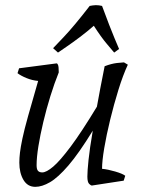

<svg xmlns="http://www.w3.org/2000/svg" viewBox="-20 -708 556 745"><path d="M117 17Q87 17 71 -10Q55 -37 55 -77Q55 -95 57.5 -116Q60 -137 67 -170.5Q74 -204 89 -257.5Q104 -311 128 -394Q105 -396 83 -405Q61 -414 48 -424L54 -443L199 -462Q202 -463 205 -456.5Q208 -450 208 -427Q191 -385 175.5 -335Q160 -285 148 -234.5Q136 -184 129 -140.5Q122 -97 122 -67Q122 -51 127.5 -45Q133 -39 144 -39Q160 -39 186.5 -61.5Q213 -84 254.5 -139.5Q296 -195 356 -294Q362 -328 369.5 -367Q377 -406 386 -451Q412 -461 433.5 -463.5Q455 -466 461 -466L476 -457Q457 -416 439.5 -359.5Q422 -303 407.5 -243.5Q393 -184 384.5 -133.5Q376 -83 376 -53Q398 -51 427 -42.5Q456 -34 466 -26L460 -7L336 12Q333 12 326 5.5Q319 -1 319 -23Q319 -44 323.5 -87.5Q328 -131 340 -201Q286 -113 245.5 -66Q205 -19 174 -1Q143 17 117 17ZM205 -504 186 -521Q186 -521 226.5 -563.5Q267 -606 328 -685Q334 -686 340 -687Q346 -688 352 -688Q364 -688 376 -685Q407 -601 424.5 -559.5Q442 -518 442 -518L423 -504Q414 -515 393.5 -539Q373 -563 344 -608Q319 -586 290.5 -564.5Q262 -543 238.5 -527Q215 -511 205 -504Z"/></svg>

Font: Mate
Style: Italic
Weight: 400
Italic angle: -10.8°
Designer: Eduardo Rodriguez Tunni
Foundry: Eduardo Rodriguez Tunni
Version: Version 1.003; ttfautohint (v1.8.4.7-5d5b);gftools[0.9.24]